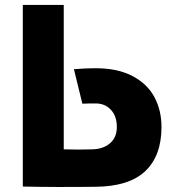

<svg xmlns="http://www.w3.org/2000/svg" viewBox="-20 -753 720 774"><path d="M353 -151Q396 -152 423.5 -175.5Q451 -199 451 -241Q451 -285 427 -310.5Q403 -336 366 -336Q332 -336 312 -335L278 -474Q325 -478 365 -478Q454 -478 514 -446.5Q574 -415 602.5 -361.5Q631 -308 631 -241Q631 -125 565.5 -63Q500 -1 364 0Q200 2 72 -1V-733H237V-151Q297 -149 353 -151Z"/></svg>

Font: Kreadon
Style: Regular
Weight: 400
Designer: kohakuno
Foundry: StudioGnu
Version: Version 1.000;Glyphs 3.1.2 (3151)